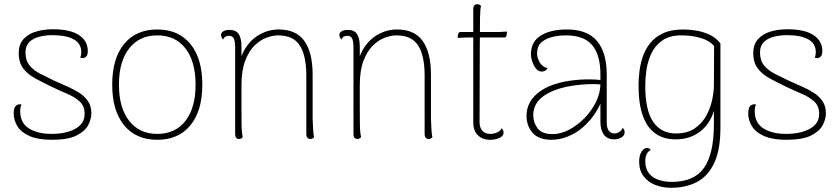

<svg xmlns="http://www.w3.org/2000/svg" viewBox="-20 -652 3989 912"><path d="M227 12Q161 12 121 -5.5Q81 -23 63 -52Q45 -81 45 -114Q45 -130 49 -139.5Q53 -149 61 -153.5Q69 -158 82 -156Q79 -149 77.5 -142Q76 -135 76 -124Q76 -68 117.5 -42Q159 -16 224 -16Q294 -16 338 -40.5Q382 -65 382 -111Q382 -149 358 -170.5Q334 -192 297 -207.5Q260 -223 221 -242Q182 -261 147.5 -279.5Q113 -298 91 -326Q69 -354 69 -400Q69 -441 91.5 -466Q114 -491 151 -502Q188 -513 231 -513Q314 -513 355.5 -485Q397 -457 397 -410Q397 -399 394.5 -391.5Q392 -384 384 -379Q380 -376 374 -376Q368 -376 361 -378Q364 -385 365 -391.5Q366 -398 366 -404Q366 -446 329.5 -465.5Q293 -485 229 -485Q196 -485 166.5 -477.5Q137 -470 119 -452Q101 -434 101 -403Q101 -365 120 -341.5Q139 -318 170.5 -302Q202 -286 237 -269Q268 -255 299 -241.5Q330 -228 356 -211.5Q382 -195 398 -171.5Q414 -148 414 -113Q414 -86 398.5 -57Q383 -28 343 -8Q303 12 227 12Z M727 12Q626 12 569.5 -57Q513 -126 513 -250Q513 -374 569.5 -443Q626 -512 727 -512Q828 -512 884.5 -443Q941 -374 941 -250Q941 -126 884.5 -57Q828 12 727 12ZM727 -16Q813 -16 861 -78Q909 -140 909 -250Q909 -360 861 -422Q813 -484 727 -484Q642 -484 593.5 -422Q545 -360 545 -250Q545 -140 593.5 -78Q642 -16 727 -16Z M1115 8Q1106 8 1101.5 2Q1097 -4 1097 -14V-432Q1096 -460 1089.5 -471Q1083 -482 1067 -482Q1061 -482 1053 -479Q1045 -476 1040 -464Q1030 -475 1030 -486Q1030 -497 1041 -503.5Q1052 -510 1070 -510Q1101 -510 1114 -490Q1127 -470 1127 -431V-327L1114 -319Q1118 -379 1145.5 -422.5Q1173 -466 1215 -489Q1257 -512 1304 -512Q1387 -512 1426 -457Q1465 -402 1465 -297V-87Q1466 -57 1467.5 -34.5Q1469 -12 1472 0Q1469 3 1465 5.5Q1461 8 1454 8Q1445 8 1440 2Q1435 -4 1435 -14V-298Q1434 -391 1403 -437.5Q1372 -484 1301 -484Q1276 -484 1246 -473Q1216 -462 1189 -435.5Q1162 -409 1144.5 -363Q1127 -317 1127 -247Q1127 -177 1127 -132.5Q1127 -88 1127.5 -62Q1128 -36 1129.5 -22.5Q1131 -9 1133 0Q1130 3 1126 5.5Q1122 8 1115 8Z M1677 8Q1668 8 1663.5 2Q1659 -4 1659 -14V-432Q1658 -460 1651.5 -471Q1645 -482 1629 -482Q1623 -482 1615 -479Q1607 -476 1602 -464Q1592 -475 1592 -486Q1592 -497 1603 -503.5Q1614 -510 1632 -510Q1663 -510 1676 -490Q1689 -470 1689 -431V-327L1676 -319Q1680 -379 1707.5 -422.5Q1735 -466 1777 -489Q1819 -512 1866 -512Q1949 -512 1988 -457Q2027 -402 2027 -297V-87Q2028 -57 2029.5 -34.5Q2031 -12 2034 0Q2031 3 2027 5.5Q2023 8 2016 8Q2007 8 2002 2Q1997 -4 1997 -14V-298Q1996 -391 1965 -437.5Q1934 -484 1863 -484Q1838 -484 1808 -473Q1778 -462 1751 -435.5Q1724 -409 1706.5 -363Q1689 -317 1689 -247Q1689 -177 1689 -132.5Q1689 -88 1689.5 -62Q1690 -36 1691.5 -22.5Q1693 -9 1695 0Q1692 3 1688 5.5Q1684 8 1677 8Z M2308 12Q2272 12 2250 -9.5Q2228 -31 2228 -71V-610Q2228 -621 2233 -626.5Q2238 -632 2247 -632Q2254 -632 2258 -629.5Q2262 -627 2265 -624Q2261 -613 2260 -565.5Q2259 -518 2259 -428L2258 -71Q2258 -46 2271 -31Q2284 -16 2309 -16Q2326 -16 2341.5 -23Q2357 -30 2363 -43Q2368 -37 2370 -32Q2372 -27 2372 -22Q2372 -6 2352.5 3Q2333 12 2308 12ZM2154 -472 2155 -486Q2156 -492 2159 -496Q2162 -500 2166 -500H2336Q2340 -500 2347 -500Q2354 -500 2362 -500.5Q2370 -501 2377 -501.5Q2384 -502 2388 -502L2387 -488Q2386 -482 2383.5 -478Q2381 -474 2376 -474H2214Q2204 -474 2184 -473.5Q2164 -473 2154 -472Z M2899 10Q2864 10 2848 -13Q2832 -36 2832 -73V-206L2846 -194Q2823 -129 2783.5 -82.5Q2744 -36 2696 -12Q2648 12 2599 12Q2539 12 2510 -21Q2481 -54 2481 -102Q2481 -138 2498 -168Q2515 -198 2550 -221.5Q2585 -245 2638 -259Q2682 -270 2734 -273.5Q2786 -277 2832 -272V-298Q2832 -391 2793 -437.5Q2754 -484 2667 -484Q2638 -484 2606 -477Q2574 -470 2552.5 -451.5Q2531 -433 2531 -397Q2531 -378 2543.5 -356Q2556 -334 2581 -328Q2575 -318 2567 -315Q2559 -312 2554 -312Q2532 -312 2517 -339.5Q2502 -367 2502 -395Q2502 -454 2548.5 -483Q2595 -512 2673 -512Q2770 -512 2816 -457Q2862 -402 2862 -298V-71Q2862 -18 2900 -18Q2910 -18 2921 -25Q2932 -32 2938 -45Q2943 -39 2945 -34Q2947 -29 2947 -24Q2947 -8 2931.5 1Q2916 10 2899 10ZM2605 -15Q2643 -15 2682.5 -35.5Q2722 -56 2755.5 -90Q2789 -124 2810 -166Q2831 -208 2832 -251Q2805 -254 2769.5 -252Q2734 -250 2699.5 -245Q2665 -240 2640 -232Q2579 -214 2546 -182.5Q2513 -151 2513 -104Q2513 -70 2533.5 -42.5Q2554 -15 2605 -15Z M3168 240Q3127 240 3092.5 226.5Q3058 213 3037 185Q3016 157 3016 116Q3016 86 3027.5 68.5Q3039 51 3052 51Q3065 51 3071 60Q3057 68 3051 81.5Q3045 95 3045 113Q3045 149 3062.5 171Q3080 193 3109 202.5Q3138 212 3170 212Q3277 212 3324 145.5Q3371 79 3371 -62Q3371 -76 3371 -92Q3371 -108 3371 -125Q3352 -62 3304 -26Q3256 10 3189 10Q3133 10 3093.5 -17.5Q3054 -45 3033.5 -102Q3013 -159 3013 -247Q3013 -275 3017 -310Q3021 -345 3032.5 -380.5Q3044 -416 3067.5 -446Q3091 -476 3129.5 -494Q3168 -512 3226 -512Q3250 -512 3282 -507.5Q3314 -503 3346.5 -489Q3379 -475 3402 -446V-46Q3402 62 3371.5 124.5Q3341 187 3288.5 213.5Q3236 240 3168 240ZM3191 -18Q3244 -18 3279 -41.5Q3314 -65 3334 -101Q3354 -137 3362.5 -176.5Q3371 -216 3371 -247L3372 -433Q3351 -459 3309 -471.5Q3267 -484 3217 -484Q3160 -484 3125.5 -459.5Q3091 -435 3073.5 -397Q3056 -359 3050.5 -318.5Q3045 -278 3045 -245Q3045 -127 3083 -72.5Q3121 -18 3191 -18Z M3716 12Q3650 12 3610 -5.5Q3570 -23 3552 -52Q3534 -81 3534 -114Q3534 -130 3538 -139.5Q3542 -149 3550 -153.5Q3558 -158 3571 -156Q3568 -149 3566.5 -142Q3565 -135 3565 -124Q3565 -68 3606.5 -42Q3648 -16 3713 -16Q3783 -16 3827 -40.5Q3871 -65 3871 -111Q3871 -149 3847 -170.5Q3823 -192 3786 -207.5Q3749 -223 3710 -242Q3671 -261 3636.5 -279.5Q3602 -298 3580 -326Q3558 -354 3558 -400Q3558 -441 3580.5 -466Q3603 -491 3640 -502Q3677 -513 3720 -513Q3803 -513 3844.5 -485Q3886 -457 3886 -410Q3886 -399 3883.5 -391.5Q3881 -384 3873 -379Q3869 -376 3863 -376Q3857 -376 3850 -378Q3853 -385 3854 -391.5Q3855 -398 3855 -404Q3855 -446 3818.5 -465.5Q3782 -485 3718 -485Q3685 -485 3655.5 -477.5Q3626 -470 3608 -452Q3590 -434 3590 -403Q3590 -365 3609 -341.5Q3628 -318 3659.5 -302Q3691 -286 3726 -269Q3757 -255 3788 -241.5Q3819 -228 3845 -211.5Q3871 -195 3887 -171.5Q3903 -148 3903 -113Q3903 -86 3887.5 -57Q3872 -28 3832 -8Q3792 12 3716 12Z"/></svg>

Font: Arima Thin
Style: Regular
Weight: 100
Designer: Joana Correia and Natanael Gama
Foundry: NDISCOVER
Version: Version 1.101;gftools[0.9.23]